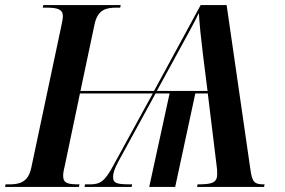

<svg xmlns="http://www.w3.org/2000/svg" viewBox="-42 -734 1118 754"><path d="M-22 0H268L270 -10C224 -10 206 -14 206 -44C206 -52 208 -66 212 -81L272 -367H558L403 -84C370 -22 351 -10 312 -10H292L290 0H475L477 -10C421 -10 402 -12 402 -39C402 -52 407 -71 423 -100L569 -367H624L544 0H646L725 -367H774L808 -89C810 -77 811 -63 811 -51C811 -16 791 -10 734 -10L732 0H995L997 -10C959 -10 948 -15 941 -71L848 -714H746L563 -377H274L329 -637C341 -696 374 -704 416 -704H430L432 -714H128L126 -704H140C185 -704 205 -697 205 -670C205 -664 203 -651 199 -633L81 -76C69 -18 35 -10 -6 -10H-20ZM574 -377 662 -538C692 -593 721 -645 739 -683C741 -644 748 -575 755 -520L773 -377Z"/></svg>

Font: Noto Serif Display SemiCondensed SemiBold
Style: Italic
Weight: 600
Width: 4
Italic angle: -12°
Designer: Monotype Design Team
Foundry: Monotype Imaging Inc.
Version: Version 2.009